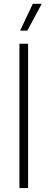

<svg xmlns="http://www.w3.org/2000/svg" viewBox="-20 -964 244 984"><path d="M79.5 0V-740H124V0ZM83 -807 148 -944.5H194L120 -807Z"/></svg>

Font: Encode Sans Condensed ExLight
Style: Regular
Weight: 275
Width: 3
Designer: Multiple Designers
Foundry: Impallari Type
Version: Version 2.000